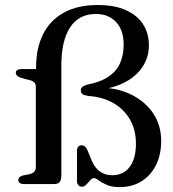

<svg xmlns="http://www.w3.org/2000/svg" viewBox="-20 -742 699 774"><path d="M629.8 -174.1Q629.8 -237 596.9 -285.9Q563.9 -334.7 505.3 -362.5Q446.7 -390.2 369.2 -389.3L365.7 -379.1Q432.5 -384.3 480.6 -408.9Q528.7 -433.4 554.5 -472.4Q580.3 -511.3 580.3 -559.2Q580.3 -606.7 557.3 -643.2Q534.2 -679.7 488.3 -700.8Q442.3 -721.8 373.8 -721.8Q293.6 -721.8 238.1 -691.5Q182.5 -661.1 154 -604.7Q125.5 -548.3 125.5 -470.8V-438.1L143.4 -463.6H65.7Q55.4 -463.6 49.6 -459.6Q43.9 -455.7 43.9 -448.4Q43.9 -440.9 50.4 -435.6Q57 -430.3 71.8 -426.3L100.8 -418.7Q112.7 -415.5 118.6 -409.4Q124.5 -403.3 124.5 -390.3V-68.4Q124.5 -56.5 117.8 -49.6Q111.1 -42.7 100.2 -40.2L73.8 -34.9Q53.9 -30.4 53.9 -15.8Q53.9 -8.9 59.7 -4.5Q65.6 0 76.6 0H196.8Q214.7 0 221 -8.8Q227.3 -17.6 227.3 -35.8V-477.4Q227.3 -578.7 262.9 -632.2Q298.4 -685.7 366.8 -685.7Q417.3 -685.7 447.9 -653.2Q478.5 -620.7 478.5 -561.2Q478.5 -521.4 464.6 -488.6Q450.6 -455.8 417.8 -433.2Q384.9 -410.6 328.3 -400.1Q315.2 -395.4 310.5 -389.9Q305.8 -384.4 305.8 -377.2Q305.8 -367.7 312.4 -362.6Q319 -357.6 337.6 -355Q393 -351.4 435.9 -327.1Q478.8 -302.8 503.4 -261.1Q528 -219.5 528 -163Q528 -102.8 502.8 -69.3Q477.6 -35.7 433.1 -35.7Q400.5 -35.7 378.5 -54Q356.4 -72.2 342.6 -112.3L332 -137.6Q327.8 -146.4 322.3 -151.4Q316.7 -156.3 308.5 -156.3Q300.6 -156.3 295.5 -150.5Q290.3 -144.6 290.3 -134.9V-11.6Q290.3 -2.1 295.8 4.2Q301.3 10.6 310.5 10.6Q318.1 10.6 324.2 5.5Q330.3 0.3 336 -6.7Q341.6 -13.8 347.1 -18.9Q352.5 -24.1 358.5 -23.9Q365.9 -23.9 377.9 -14.8Q389.8 -5.7 410.3 3.3Q430.7 12.2 462.7 12.2Q513.2 12.2 550.7 -11.3Q588.1 -34.9 609 -76.9Q629.8 -118.8 629.8 -174.1Z"/></svg>

Font: Fraunces
Style: Regular
Weight: 900
Version: Version 1.000;[b76b70a41]